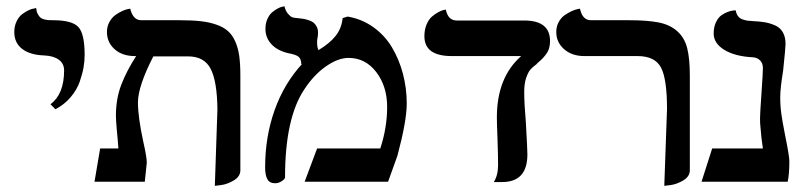

<svg xmlns="http://www.w3.org/2000/svg" viewBox="-20 -584 2587 617"><path d="M158.2 -232.9 142.1 -249Q186 -281.2 186 -357.9Q186 -379.4 169.4 -391.8Q152.8 -404.3 123 -405.8Q76.7 -407.2 51.3 -426.8Q25.9 -446.3 25.9 -481Q25.9 -500 33.2 -515.1Q40.5 -530.3 50.8 -538.1Q61 -545.9 71.3 -550.8Q81.5 -555.7 88.9 -556.6L96.2 -558.1Q97.2 -546.9 101.3 -539.1Q105.5 -531.2 110.1 -527.3Q114.7 -523.4 123 -521.5Q131.3 -519.5 136.5 -519.3Q141.6 -519 150.9 -519Q211.4 -519 231.7 -497.3Q252 -475.6 252 -407.2Q252 -387.7 248.5 -367.4Q245.1 -347.2 236.1 -321.3Q227.1 -295.4 207 -271.7Q187 -248 158.2 -232.9Z M670.4 13.2 678.7 -232.9Q677.7 -322.8 657 -362.8Q636.2 -402.8 584.5 -402.8H472.7Q423.3 -306.6 423.3 -254.9Q423.3 -208 440.4 -128.9Q451.7 -79.1 451.7 -61L445.3 0H283.7L301.8 -106.9H360.4Q358.9 -130.9 355.5 -165Q352.5 -199.2 352.5 -211.9Q352.5 -266.6 369.6 -311.3Q386.7 -356 417.5 -403.8H413.6Q373 -403.8 348.4 -425.8Q323.7 -447.8 323.7 -481Q323.7 -499 331.5 -513.2Q339.4 -527.3 350.1 -535.2Q360.8 -543 371.8 -548.1Q382.8 -553.2 390.6 -554.7L398.4 -556.2Q407.7 -519 433.6 -519H556.6Q596.7 -519 625 -515.9Q653.3 -512.7 676 -504.6Q698.7 -496.6 712.6 -484.1Q726.6 -471.7 735.8 -451.2Q745.1 -430.7 748.8 -404.3Q752.4 -377.9 752.4 -340.8V-37.1Q752.4 -17.1 731.9 -4.6Q711.4 7.8 690.9 10.7Z M1081.1 -525.9 1097.2 -530.8Q1143.1 -522.9 1179.9 -496.6Q1216.8 -470.2 1239.7 -431.6Q1262.7 -393.1 1274.9 -346.7Q1287.1 -300.3 1287.1 -251Q1287.1 -195.8 1257.3 -84L1227.1 0H959L999 -106.9H1202.1Q1224.1 -173.8 1224.1 -240.2Q1224.1 -306.6 1189.2 -352.3Q1154.3 -397.9 1100.1 -397.9Q1066.4 -397.9 1027.3 -370.6Q988.3 -343.3 958 -296.9Q896 -204.6 896 -14.2Q896 -8.8 885.5 -2Q875 4.9 864.3 4.9Q846.2 4.9 839.1 -8.3Q832 -21.5 832 -45.9Q832 -145 862.8 -231Q893.6 -316.9 952.1 -379.9L948.2 -377Q948.2 -394 939.7 -401.4Q931.2 -408.7 906.2 -413.1Q871.1 -421.4 852.1 -442.1Q833 -462.9 833 -491.2Q833 -509.3 839.4 -523.2Q845.7 -537.1 854.5 -544.4Q863.3 -551.8 872.3 -556.6Q881.3 -561.5 887.7 -562.5L894 -564Q897.9 -548.3 905.8 -539.3Q913.6 -530.3 919.7 -528.3Q925.8 -526.4 935.1 -525.9Q946.3 -524.9 953.6 -523.7Q960.9 -522.5 971.2 -519.3Q981.4 -516.1 987.3 -511.5Q993.2 -506.8 997.6 -498.5Q1002 -490.2 1002 -479Q1002 -467.8 1000 -460Q999 -456.1 999 -448.2Q999 -431.6 1003.4 -422.9Q1039.1 -444.3 1058.3 -468.3Q1077.6 -492.2 1081.1 -525.9Z M1664.6 -289.1Q1664.6 -251 1669.9 -189.9Q1674.8 -104.5 1674.8 -87.9Q1674.8 1 1593.8 1H1566.9Q1580.6 -21 1580.6 -53.2Q1580.6 -87.4 1578.6 -141.1Q1576.7 -187 1576.7 -207Q1576.7 -335 1654.8 -403.8H1431.6Q1343.8 -403.8 1343.8 -467.8Q1343.8 -488.8 1350.8 -505.4Q1357.9 -522 1367.9 -530.5Q1377.9 -539.1 1388.2 -544.7Q1398.4 -550.3 1405.3 -551.8L1412.6 -553.2Q1419.9 -518.1 1447.8 -518.1H1664.6Q1747.6 -518.1 1747.6 -452.1Q1747.6 -439 1744.4 -428.5Q1741.2 -418 1733.6 -408.2Q1726.1 -398.4 1721.2 -393.8Q1716.3 -389.2 1704.6 -378.9H1705.6Q1691.9 -368.7 1684.8 -360.8Q1677.7 -353 1671.1 -334.5Q1664.6 -315.9 1664.6 -289.1Z M2114.7 13.2 2123.5 -233.9Q2123.5 -330.6 2104 -367.2Q2084.5 -403.8 2028.8 -403.8H1857.9Q1817.9 -403.8 1792.7 -426Q1767.6 -448.2 1767.6 -481Q1767.6 -499 1775.4 -513.2Q1783.2 -527.3 1794.4 -535.2Q1805.7 -543 1816.9 -548.1Q1828.1 -553.2 1835.9 -554.7L1843.8 -556.2Q1851.6 -519 1878.9 -519H2001.5Q2061.5 -519 2097.4 -511.7Q2133.3 -504.4 2156.5 -483.6Q2179.7 -462.9 2188.2 -429.7Q2196.8 -396.5 2196.8 -340.8V-37.1Q2196.8 -17.1 2176.3 -4.6Q2155.8 7.8 2135.3 10.7Z M2487.3 -271Q2487.3 -256.8 2488.3 -242.7Q2489.3 -228.5 2491.5 -213.9Q2493.7 -199.2 2495.4 -189.7Q2497.1 -180.2 2500.2 -164.1Q2503.4 -147.9 2504.4 -142.1Q2516.6 -82 2516.6 -65.9Q2516.6 -23.4 2511.2 0H2234.4L2268.6 -106.9H2431.6Q2426.3 -139.2 2423.3 -181.2Q2422.4 -187 2422.4 -204.1Q2422.4 -217.8 2427.2 -287.1Q2431.6 -349.6 2431.6 -365.2Q2431.6 -380.9 2422.6 -389.9Q2413.6 -398.9 2399.4 -399.9Q2341.8 -402.8 2307.6 -423.8Q2273.4 -444.8 2273.4 -476.1Q2273.4 -497.1 2280.8 -512.5Q2288.1 -527.8 2298.3 -534.9Q2308.6 -542 2319.1 -545.9Q2329.6 -549.8 2336.9 -550.3L2344.2 -550.8Q2346.2 -539.6 2351.6 -532.2Q2356.9 -524.9 2366.2 -521.7Q2375.5 -518.6 2382.1 -517.6Q2388.7 -516.6 2400.4 -516.1Q2422.9 -515.1 2439 -512.2Q2455.1 -509.3 2471.2 -502.2Q2487.3 -495.1 2495.8 -480Q2504.4 -464.8 2504.4 -442.9Q2504.4 -431.2 2496.6 -356.9Q2487.3 -300.3 2487.3 -271Z"/></svg>

Font: Linear Smooth
Style: Bold
Weight: 700
Designer: Philipp H. Poll, Flanker
Foundry: Philipp H. Poll, reworked by Flanker
Version: Version 1.061 | FøM Fix